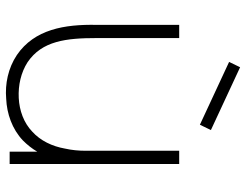

<svg xmlns="http://www.w3.org/2000/svg" viewBox="-110 -695 817 637"><g transform="rotate(90 298.5 -376.5)"><path d="M411.5 -667.7 203.1 -764.6 185.4 -728.1 393.8 -631.2ZM480.2 -562.5V-253.1C480.2 -229.2 478.1 -206.3 472.9 -183.3C465.6 -141.7 446.9 -102.1 416.7 -75C387.5 -46.9 346.9 -32.3 305.2 -30.2C262.5 -28.1 220.8 -37.5 186.5 -59.4C115.6 -107.3 106.3 -187.5 106.3 -288.5V-562.5H62.5V-288.5C60.4 -182.3 77.1 -82.3 162.5 -24C206.3 5.2 258.3 15.6 307.3 11.5C357.3 9.4 408.3 -8.3 445.8 -43.8C460.4 -58.3 472.9 -74 483.3 -91.7V0H524V-562.5Z"/></g></svg>

Font: Manrope Thin
Style: Regular
Weight: 100
Width: 4
Designer: Michael Sharanda
Foundry: Michael Sharanda
Version: Version 2.000;PS 002.000;hotconv 1.0.88;makeotf.lib2.5.64775